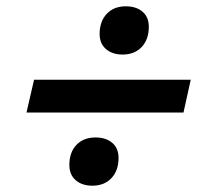

<svg xmlns="http://www.w3.org/2000/svg" viewBox="-20 -627 656 609"><path d="M369 -454Q336 -454 316 -471.5Q296 -489 296 -519Q296 -559 318.5 -583Q341 -607 379 -607Q412 -607 432 -590Q452 -573 452 -542Q452 -502 429.5 -478Q407 -454 369 -454ZM585 -374 562 -270H64L88 -374ZM273 -38Q240 -38 220 -55.5Q200 -73 200 -104Q200 -144 222.5 -167.5Q245 -191 283 -191Q316 -191 336 -174Q356 -157 356 -126Q356 -86 333.5 -62Q311 -38 273 -38Z"/></svg>

Font: Work Sans SemiBold
Style: Italic
Weight: 600
Italic angle: -13°
Designer: Wei Huang
Foundry: Wei Huang
Version: Version 2.012; ttfautohint (v1.8.3)